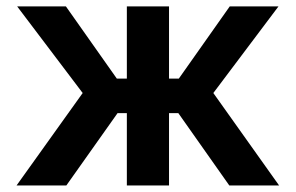

<svg xmlns="http://www.w3.org/2000/svg" viewBox="-20 -565 901 585"><path d="M30.5 0 231.9 -281.6 32.3 -545.5H180.8L335.9 -325.6H366.5V-545.5H495V-325.6H524.9L680 -545.5H828.5L630 -281.6L830.3 0H678.6L523.4 -220.2H495V0H366.5V-220.2H338.1L182.2 0Z"/></svg>

Font: Inter Zeller Semi Bold
Style: Regular
Weight: 600
Designer: Rasmus Andersson; Joe Bland
Foundry: zeller
Version: Version 3.015;git-dec3a8cb1